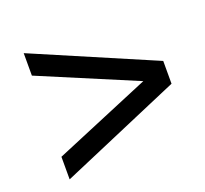

<svg xmlns="http://www.w3.org/2000/svg" viewBox="-103 -693 872 816"><g transform="rotate(-20 333.0 -285.5)"><path d="M626 -233.9 80.1 0V-102.1L517.1 -285.2L80.1 -469.2V-570.8L626 -336.9Z"/></g></svg>

Font: Aldrich
Style: Regular
Weight: 400
Designer: Matthew Desmond
Foundry: Matthew Desmond
Version: Version 1.001 2011